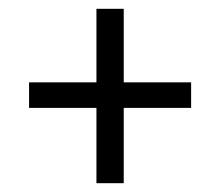

<svg xmlns="http://www.w3.org/2000/svg" viewBox="-20 -431 500 436"><path d="M261 -411V-244H414V-186H261V-15H199V-186H46V-244H199V-411Z"/></svg>

Font: Buenard
Style: Regular
Weight: 400
Designer: Gustavo Ibarra
Foundry: FontFuror
Version: Version 1.001 2011